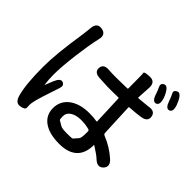

<svg xmlns="http://www.w3.org/2000/svg" viewBox="-194 -1078 1387 1387"><g transform="rotate(45 500.0 -384.0)"><path d="M164 56Q122 63 106 7Q80 -83 80 -264Q80 -397 116 -626Q120 -655 123 -684L125 -706Q132 -767 186 -757Q239 -747 223 -687Q221 -679 215 -650Q206 -610 190 -491Q173 -357 173 -283Q173 -228 179 -181Q180 -176 182 -181L206 -241Q229 -296 257 -285Q285 -275 273 -239Q219 -81 210 -36Q205 -13 205 -1.5Q205 10 206 29Q207 49 164 56ZM556 49Q454 49 397.5 9Q341 -31 341 -102.5Q341 -174 397 -218Q456 -263 554 -263Q600 -263 630 -257Q635 -256 635 -261L626 -486Q626 -491 621 -491L572 -490Q541 -489 510 -490L429 -494Q368 -496 371 -543Q375 -589 435 -583Q456 -581 511 -581Q541 -581 571 -582L621 -583Q626 -583 626 -588L625 -701Q625 -733 623 -744.5Q621 -756 677 -758Q732 -759 729 -697L723 -594Q723 -589 728 -589Q809 -596 820 -598Q880 -610 888 -563Q896 -516 837 -507Q800 -501 728 -496Q723 -496 723 -491L734 -241Q735 -229 746 -225Q830 -191 892 -135Q937 -95 904 -58Q870 -22 826 -63Q802 -86 743 -123Q739 -126 739 -122Q739 -45 700 -2Q653 49 556 49ZM598 -48Q618 -71 628.5 -82.5Q639 -94 639 -145V-162Q639 -172 630 -175Q592 -186 546 -186Q496 -186 464.5 -166Q433 -146 433 -112.5Q433 -79 438 -76Q464 -61 478 -52.5Q492 -44 543.5 -44Q595 -44 598 -48ZM844 -652Q814 -643 796 -700Q788 -725 775 -752Q762 -779 788 -792Q814 -805 842 -752Q850 -736 856 -719Q874 -662 844 -652ZM947 -685Q918 -675 899 -731Q887 -766 875.5 -787Q864 -808 890 -822Q917 -836 944 -782Q951 -767 957 -752Q977 -695 947 -685Z"/></g></svg>

Font: Resource Han Rounded CN Medium
Style: Regular
Weight: 500
Designer: Cyano Hao (round all glyphs); Ryoko NISHIZUKA 西塚涼子 (kana, bopomofo & ideographs); Paul D. Hunt (Latin, Greek & Cyrillic)
Foundry: Cyano Hao
Version: 0.990